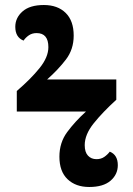

<svg xmlns="http://www.w3.org/2000/svg" viewBox="-20 -737 531 766"><path d="M336 9Q282 9 249.5 -22Q217 -53 217 -112Q217 -168 248 -210Q279 -252 323 -292H47V-374Q103 -422 138 -465.5Q173 -509 173 -549Q173 -605 126 -605Q108 -605 95 -596Q82 -587 74 -575Q41 -588 41 -630Q41 -666 70 -691.5Q99 -717 155 -717Q210 -717 242 -685.5Q274 -654 274 -595Q274 -540 243 -499.5Q212 -459 168 -420H444V-339Q389 -289 353.5 -244.5Q318 -200 318 -158Q318 -130 331 -116Q344 -102 365 -102Q383 -102 396 -111Q409 -120 418 -132Q450 -119 450 -78Q450 -41 421 -16Q392 9 336 9Z"/></svg>

Font: Noto Serif Condensed Black
Style: Regular
Weight: 900
Width: 3
Designer: Monotype Design Team
Foundry: Monotype Imaging Inc.
Version: Version 2.015; ttfautohint (v1.8.4.7-5d5b)